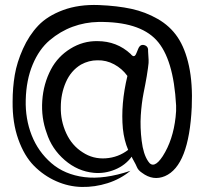

<svg xmlns="http://www.w3.org/2000/svg" viewBox="-20 -707 823 761"><path d="M30 -304Q30 -359 38.5 -409.5Q47 -460 71 -513.5Q95 -567 131.5 -605.5Q168 -644 230 -667Q292 -690 372 -687Q445 -684 500.5 -672Q556 -660 605 -632Q654 -604 684 -559.5Q714 -515 729 -445.5Q744 -376 740 -282Q729 -50 634 -9Q587 11 543 -22Q528 -32 523 -44Q518 -56 510.5 -69Q503 -82 502 -86Q477 -52 436 -35Q395 -18 352 -22Q288 -28 236.5 -72.5Q185 -117 165 -180Q143 -240 147.5 -307.5Q152 -375 182 -432Q209 -483 259 -514Q309 -545 366 -544Q443 -544 498 -493Q501 -489 504.5 -486.5Q508 -484 510.5 -484.5Q513 -485 514.5 -486Q516 -487 518 -490.5Q520 -494 521 -497Q522 -500 524.5 -505.5Q527 -511 528 -514Q536 -533 552.5 -528Q569 -523 567 -503Q568 -479 569 -470Q570 -461 566.5 -437Q563 -413 561.5 -404Q560 -395 555.5 -371Q551 -347 549 -338Q541 -297 538 -249.5Q535 -202 541.5 -149Q548 -96 567 -68Q589 -33 625 -88Q666 -152 676 -243Q679 -268 678 -289Q668 -475 599.5 -548.5Q531 -622 370 -620Q317 -619 268 -601Q219 -583 177 -547.5Q135 -512 109.5 -451Q84 -390 82 -311Q80 -236 105.5 -171Q131 -106 183.5 -60.5Q236 -15 314.5 -5Q393 5 497 -30Q457 3 406.5 19Q356 35 304 34Q252 33 202.5 11Q153 -11 114.5 -50Q76 -89 52.5 -155Q29 -221 30 -304ZM366 -468Q332 -468 301 -451Q261 -427 241 -381Q221 -335 221 -282Q220 -228 242.5 -179Q265 -130 308 -103Q349 -76 399 -79.5Q449 -83 488 -113Q472 -150 467 -197Q458 -294 485 -406Q464 -435 432.5 -452Q401 -469 366 -468Z"/></svg>

Font: EptKazoo
Style: Medium
Weight: 500
Version: Version 001.000